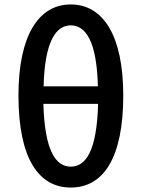

<svg xmlns="http://www.w3.org/2000/svg" viewBox="-20 -830 637 863"><path d="M421 -363C415 -149 365 -81 298 -81C232 -81 181 -149 175 -363ZM176 -442C181 -645 232 -716 298 -716C365 -716 415 -645 420 -442ZM298 -810C154 -810 63 -671 63 -401C63 -117 154 13 298 13C443 13 534 -117 534 -401C534 -671 443 -810 298 -810Z"/></svg>

Font: Noto Sans CJK JP Medium
Style: Regular
Weight: 500
Designer: Ryoko NISHIZUKA (kana & ideographs); Paul D. Hunt (Latin, Greek & Cyrillic); Wenlong ZHANG (bopomofo); Sandoll Communica
Foundry: Adobe Systems Incorporated
Version: Version 1.004;PS 1.004;hotconv 1.0.82;makeotf.lib2.5.63406